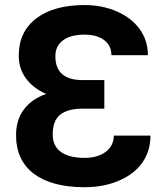

<svg xmlns="http://www.w3.org/2000/svg" viewBox="-20 -741 657 770"><path d="M191.4 -201.2Q191.4 -155.3 224.4 -131.6Q257.3 -107.9 319.8 -107.9Q373 -107.9 404.8 -132.8Q436.5 -157.7 436.5 -197.3H583.5Q583.5 -136.7 551.8 -90.3Q520 -43.9 458.5 -17.1Q397 9.8 319.8 9.8Q188 9.8 116.2 -43.9Q44.4 -97.7 44.4 -199.2Q44.4 -260.3 75.7 -302Q106.9 -343.8 165 -364.3Q114.7 -386.2 85 -425.3Q55.2 -464.4 55.2 -518.1Q55.2 -613.3 125.2 -667Q195.3 -720.7 319.8 -720.7Q390.6 -720.7 449.5 -694.8Q508.3 -668.9 540.8 -623.3Q573.2 -577.6 573.2 -519.5H426.8Q426.8 -558.1 397.7 -580.1Q368.7 -602.1 319.8 -602.1Q263.2 -602.1 232.7 -579.3Q202.1 -556.6 202.1 -515.6Q202.1 -422.9 304.2 -419.9H398.4V-305.2H312Q251.5 -305.2 221.4 -281.2Q191.4 -257.3 191.4 -201.2Z"/></svg>

Font: Roboto
Style: Bold
Weight: 700
Designer: Google
Version: Version 2.134; 2016; ttfautohint (v1.6)